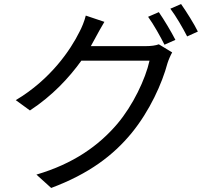

<svg xmlns="http://www.w3.org/2000/svg" viewBox="-20 -860 1040 949"><path d="M765 -800 712 -777C739 -740 773 -679 793 -639L847 -663C826 -704 790 -764 765 -800ZM875 -840 822 -817C850 -780 883 -723 905 -680L958 -704C940 -741 901 -803 875 -840ZM496 -752 404 -783C398 -757 383 -721 373 -703C329 -614 231 -468 58 -365L128 -314C238 -386 321 -475 382 -560H719C699 -469 637 -339 560 -248C469 -141 344 -51 160 3L233 69C420 -1 540 -92 631 -203C720 -312 781 -447 808 -548C813 -564 823 -587 831 -601L765 -641C749 -635 727 -632 700 -632H429L452 -674C462 -692 480 -726 496 -752Z"/></svg>

Font: Noto Sans Mono CJK HK
Style: Regular
Weight: 400
Designer: Ryoko NISHIZUKA 西塚涼子 (kana, bopomofo & ideographs); Paul D. Hunt (Latin, Greek & Cyrillic); Sandoll Communications 산돌커뮤니
Foundry: Adobe
Version: Version 2.004;hotconv 1.0.118;makeotfexe 2.5.65603